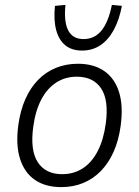

<svg xmlns="http://www.w3.org/2000/svg" viewBox="-20 -758 569 786"><path d="M231 8Q166 8 123 -21.5Q80 -51 62 -108Q44 -165 55 -246Q63 -305 83.5 -351.5Q104 -398 135.5 -430.5Q167 -463 208.5 -480Q250 -497 299 -497Q364 -497 407 -467Q450 -437 467.5 -380.5Q485 -324 474 -243Q466 -184 445.5 -137.5Q425 -91 393.5 -58.5Q362 -26 321 -9Q280 8 231 8ZM234 -45Q282 -45 319 -69Q356 -93 380 -139.5Q404 -186 413 -252Q426 -348 394 -396Q362 -444 294 -444Q247 -444 210 -420Q173 -396 149 -350.5Q125 -305 116 -238Q103 -142 135 -93.5Q167 -45 234 -45ZM316 -551Q274 -551 247.5 -572.5Q221 -594 210 -635Q199 -676 205 -734L248 -738Q241 -668 259.5 -633Q278 -598 322 -598Q367 -598 395.5 -633Q424 -668 438 -738L479 -734Q468 -676 445.5 -635Q423 -594 390.5 -572.5Q358 -551 316 -551Z"/></svg>

Font: Nunito Sans 10pt SemiCondensed Light
Style: Italic
Weight: 300
Width: 4
Italic angle: -9°
Designer: Vernon Adams
Foundry: Vernon Adams
Version: Version 3.101;gftools[0.9.27]